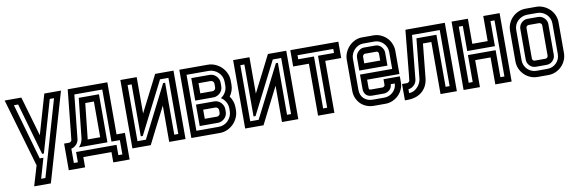

<svg xmlns="http://www.w3.org/2000/svg" viewBox="-52 -1003 4802 1598"><g transform="rotate(-10 2348.5 -204.5)"><path d="M184 0 16 -577H157L254 -242L351 -577H492L275 169H134ZM202 117H238L424 -525H388L261 -86H246L121 -525H85L220 -52H251Z M579 0V87H441V-138H486Q491 -139 497 -143.5Q503 -148 505 -153L512 -216L549 -578H884V-138H955V87H817V0ZM493 35H527V-52H869V35H903V-86H832V-526H596L557 -153Q555 -140 548 -127Q541 -114 531 -106Q514 -90 493 -86ZM627 -492H798V-86H557Q584 -114 591 -153ZM640 -138H746V-440H673L642 -151Z M1288 -578H1443V0H1305V-307L1207 -115L1199 -99L1149 0H994V-578H1132V-271L1238 -479ZM1391 -526H1320L1097 -87H1080V-526H1046V-52H1117L1340 -491H1357V-52H1391Z M1492 -577H1733Q1765 -577 1795 -564Q1825 -551 1848 -528.5Q1871 -506 1884.5 -476Q1898 -446 1898 -412V-380Q1898 -353 1889.5 -328.5Q1881 -304 1866 -284Q1881 -264 1889.5 -239.5Q1898 -215 1898 -188V-165Q1898 -133 1885 -103Q1872 -73 1849.5 -50Q1827 -27 1797 -13.5Q1767 0 1733 0H1492ZM1733 -52Q1757 -52 1777.5 -61Q1798 -70 1813 -86Q1828 -102 1837 -122Q1846 -142 1846 -165V-188Q1846 -218 1831 -243.5Q1816 -269 1792 -284Q1816 -299 1831 -324.5Q1846 -350 1846 -380V-412Q1846 -436 1837 -456.5Q1828 -477 1812 -492Q1796 -507 1775.5 -516Q1755 -525 1733 -525H1544V-52ZM1733 -267Q1749 -267 1763.5 -260.5Q1778 -254 1788.5 -243Q1799 -232 1805.5 -217.5Q1812 -203 1812 -188V-165Q1812 -149 1805.5 -134.5Q1799 -120 1788 -109.5Q1777 -99 1762.5 -92.5Q1748 -86 1733 -86H1578V-267ZM1733 -491Q1749 -491 1763.5 -484.5Q1778 -478 1788.5 -467Q1799 -456 1805.5 -441.5Q1812 -427 1812 -412V-380Q1812 -364 1805.5 -349.5Q1799 -335 1788 -324.5Q1777 -314 1762.5 -307.5Q1748 -301 1733 -301H1578V-491ZM1630 -215V-138H1733Q1744 -138 1752 -146Q1760 -154 1760 -165V-188Q1760 -199 1752 -207Q1744 -215 1733 -215ZM1630 -439V-353H1733Q1744 -353 1752 -361Q1760 -369 1760 -380V-412Q1760 -423 1752 -431Q1744 -439 1733 -439Z M2241 -578H2396V0H2258V-307L2160 -115L2152 -99L2102 0H1947V-578H2085V-271L2191 -479ZM2344 -526H2273L2050 -87H2033V-526H1999V-52H2070L2293 -491H2310V-52H2344Z M2563 -439H2430V-577H2836V-439H2701V0H2563ZM2615 -52H2649V-491H2784V-525H2482V-491H2615Z M2879 -418Q2879 -448 2891.5 -477Q2904 -506 2925.5 -528.5Q2947 -551 2975.5 -564.5Q3004 -578 3036 -578H3134Q3164 -578 3192 -566Q3220 -554 3241 -534Q3264 -513 3277 -481.5Q3290 -450 3290 -420V-224H3017V-155Q3017 -145 3020.5 -141.5Q3024 -138 3036 -138H3134Q3139 -138 3144.5 -143Q3150 -148 3152 -153V-204H3290V-153Q3290 -123 3277.5 -95Q3265 -67 3243.5 -46Q3222 -25 3193.5 -12.5Q3165 0 3134 0H3036Q3003 0 2974.5 -11Q2946 -22 2925 -42.5Q2904 -63 2891.5 -91.5Q2879 -120 2879 -155ZM3017 -362H3152V-420Q3152 -427 3147 -433.5Q3142 -440 3134 -440H3036Q3028 -440 3022.5 -432Q3017 -424 3017 -418ZM3238 -276V-420Q3238 -441 3229.5 -460.5Q3221 -480 3206.5 -494.5Q3192 -509 3173.5 -517.5Q3155 -526 3134 -526H3036Q3015 -526 2995.5 -516.5Q2976 -507 2962 -492Q2948 -477 2939.5 -457.5Q2931 -438 2931 -418V-155Q2931 -106 2960.5 -79Q2990 -52 3036 -52H3134Q3154 -52 3173 -60Q3192 -68 3206.5 -82Q3221 -96 3229.5 -114.5Q3238 -133 3238 -153H3204Q3204 -140 3198.5 -127Q3193 -114 3184 -106Q3174 -97 3161 -91.5Q3148 -86 3134 -86H3036Q3001 -86 2983.5 -105Q2966 -124 2966 -155V-276ZM2966 -418Q2966 -432 2971.5 -445Q2977 -458 2987 -468.5Q2997 -479 3009.5 -485.5Q3022 -492 3036 -492H3134Q3149 -492 3161.5 -486Q3174 -480 3183.5 -469.5Q3193 -459 3198.5 -446Q3204 -433 3204 -420V-310H2966Z M3481 -492H3650V-52H3684V-526H3450L3413 -153Q3411 -140 3404 -127Q3397 -114 3387 -106Q3367 -88 3342 -86V-53Q3380 -54 3410 -83Q3440 -112 3447 -153ZM3297 -138H3341Q3346 -138 3352.5 -143Q3359 -148 3361 -153L3368 -216L3403 -578H3736V0H3598V-440H3527L3498 -151Q3493 -110 3476.5 -81.5Q3460 -53 3436 -35Q3412 -17 3383 -8.5Q3354 0 3325 0H3297Z M3931 -228V0H3793V-578H3931V-366H4061V-578H4199V0H4061V-228ZM3845 -52H3879V-280H4113V-52H4147V-526H4113V-314H3879V-526H3845Z M4509 -577Q4540 -577 4569 -564.5Q4598 -552 4620.5 -530.5Q4643 -509 4656 -479.5Q4669 -450 4669 -417V-160Q4669 -127 4656.5 -98Q4644 -69 4622 -47Q4600 -25 4571 -12.5Q4542 0 4509 0H4419Q4386 0 4357 -12.5Q4328 -25 4306 -47Q4284 -69 4271.5 -98Q4259 -127 4259 -160V-417Q4259 -450 4271.5 -479Q4284 -508 4306 -530Q4328 -552 4357 -564.5Q4386 -577 4419 -577ZM4419 -439Q4411 -439 4404.5 -432.5Q4398 -426 4398 -417V-160Q4398 -152 4403.5 -145Q4409 -138 4419 -138H4509Q4517 -138 4524 -144.5Q4531 -151 4531 -160V-417Q4531 -425 4524.5 -431.5Q4518 -438 4509 -439ZM4419 -525Q4396 -524 4376.5 -515Q4357 -506 4342.5 -492Q4328 -478 4319.5 -458.5Q4311 -439 4311 -417V-160Q4311 -137 4319.5 -117.5Q4328 -98 4342.5 -83.5Q4357 -69 4376.5 -60.5Q4396 -52 4419 -52H4509Q4555 -52 4586 -83Q4617 -114 4617 -160V-417Q4617 -440 4608.5 -459.5Q4600 -479 4585 -493.5Q4570 -508 4550.5 -516.5Q4531 -525 4509 -525ZM4509 -491Q4540 -490 4561.5 -468Q4583 -446 4583 -417V-160Q4583 -129 4561.5 -107.5Q4540 -86 4509 -86H4419Q4389 -86 4367.5 -107.5Q4346 -129 4346 -160V-417Q4346 -448 4368 -469.5Q4390 -491 4419 -491Z"/></g></svg>

Font: Aurach Bi
Style: Regular
Weight: 400
Designer: Peter Wiegel
Foundry: Peter Wiegel
Version: Version 1.002